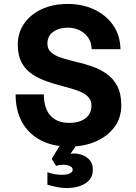

<svg xmlns="http://www.w3.org/2000/svg" viewBox="-20 -730 690 972"><path d="M331 12Q247 12 186 -20Q125 -52 92 -111Q59 -170 59 -252H202Q202 -182 235 -145Q268 -108 331 -108Q382 -108 412.5 -131Q443 -154 443 -195Q443 -225 423 -243Q403 -261 369.5 -272.5Q336 -284 296.5 -294Q257 -304 217 -318Q177 -332 143.5 -354Q110 -376 90 -412.5Q70 -449 70 -505Q70 -563 101.5 -609.5Q133 -656 190 -683Q247 -710 324 -710Q395 -710 454.5 -683Q514 -656 551 -605Q588 -554 590 -481H444Q443 -517 425.5 -541Q408 -565 381.5 -577.5Q355 -590 324 -590Q279 -590 249.5 -569Q220 -548 220 -509Q220 -481 240 -464Q260 -447 293.5 -436.5Q327 -426 367 -416.5Q407 -407 446.5 -393.5Q486 -380 519.5 -356.5Q553 -333 573.5 -294.5Q594 -256 594 -196Q594 -134 560 -87.5Q526 -41 466.5 -14.5Q407 12 331 12ZM318 222Q294 222 268.5 217Q243 212 220 205V142Q236 148 256 151.5Q276 155 295 155Q316 155 332 148.5Q348 142 348 129Q348 117 333.5 110.5Q319 104 300 104Q291 104 281.5 105.5Q272 107 264 110L242 74L303 -27L372 -4L337 49Q342 48 346 47.5Q350 47 354 47Q378 47 400 56Q422 65 436 83Q450 101 450 129Q450 161 432 181.5Q414 202 384 212Q354 222 318 222Z"/></svg>

Font: Azeret Mono Thin SemiBold
Style: Regular
Weight: 600
Version: Version 1.002